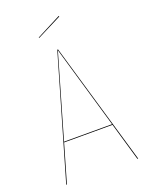

<svg xmlns="http://www.w3.org/2000/svg" viewBox="-156 -924 781 1005"><g transform="rotate(-20 234.5 -422.0)"><path d="M301.3 -839.8 164.1 -770.5 162.6 -773.4 299.3 -843.8ZM430.7 0 369.1 -211.9H99.6L38.1 0H34.2L231.9 -680.2H236.3L435.1 0ZM100.6 -215.8H368.2L233.9 -676.3Z"/></g></svg>

Font: Fira Sans Compressed Four
Style: Regular
Weight: 100
Width: 1
Designer: Carrois Corporate & Edenspiekermann AG
Foundry: Carrois Corporate GbR & Edenspiekermann AG
Version: Version 4.203;PS 004.203;hotconv 1.0.88;makeotf.lib2.5.64775